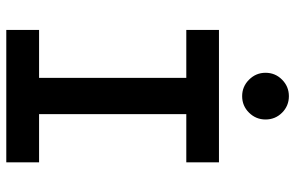

<svg xmlns="http://www.w3.org/2000/svg" viewBox="-188 -774 961 626"><g transform="rotate(90 293.0 -460.5)"><path d="M77.1 0V-106.9H233.4V-586.9H77.1V-693.4H508.8V-586.9H351.6V-106.9H508.8V0ZM293 -769Q261.7 -769 239.3 -791.5Q216.8 -814 216.8 -845.2Q216.8 -877 239.3 -899.2Q261.7 -921.4 293 -921.4Q324.7 -921.4 346.9 -899.2Q369.1 -877 369.1 -845.2Q369.1 -814 346.9 -791.5Q324.7 -769 293 -769Z"/></g></svg>

Font: CaskaydiaCove NFP SemiBold
Style: Regular
Weight: 600
Designer: Aaron Bell
Foundry: Saja Typeworks
Version: Version 2111.001; VTT 6.35;Nerd Fonts 3.1.1